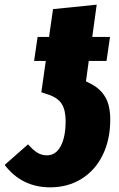

<svg xmlns="http://www.w3.org/2000/svg" viewBox="-62 -783 509 822"><path d="M410 -271Q410 -185 377.5 -119Q345 -53 286.5 -17Q228 19 153 19Q31 19 -42 -77L58 -165Q80 -140 98.5 -129Q117 -118 139 -118Q177 -118 198 -157.5Q219 -197 219 -265Q219 -312 202 -338.5Q185 -365 145 -378L115 -388L134 -522H84L99 -625H148L165 -744L352 -763L333 -625H409L394 -522H318L306 -435L329 -423Q369 -402 389.5 -366Q410 -330 410 -271Z"/></svg>

Font: Fira Sans Extra Condensed Black
Style: Italic
Weight: 900
Width: 3
Italic angle: -8°
Designer: Carrois Corporate & Edenspiekermann AG
Foundry: Carrois Corporate GbR & Edenspiekermann AG
Version: Version 4.203